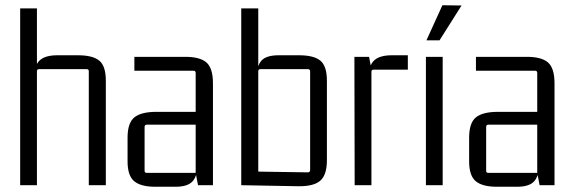

<svg xmlns="http://www.w3.org/2000/svg" viewBox="-20 -707 2187 733"><path d="M199 -496H278Q334 -496 359 -475.5Q384 -455 384 -399V0H319V-435Q319 -443 311 -443H129Q121 -443 121 -435V0H57V-675H121V-443L110 -409Q110 -456 131 -476Q152 -496 199 -496Z M650 6H573Q518 6 492.5 -15Q467 -36 467 -91V-181Q467 -238 493 -259Q519 -280 577 -280H736V-231H540Q532 -231 532 -222V-55Q532 -47 540 -47H727V-428Q727 -437 719 -437H493V-490H682Q741 -491 767 -469.5Q793 -448 793 -389V0H736L727 -47L734 -81Q734 -35 715 -14.5Q696 6 650 6Z M1118 4 901 0V-675H966V-443L960 -409Q960 -456 978.5 -476Q997 -496 1044 -496H1122Q1178 -496 1203 -475.5Q1228 -455 1228 -399V-95Q1228 -39 1202.5 -17Q1177 5 1118 4ZM966 -435V-43L957 -52L1155 -49Q1164 -49 1164 -58V-435Q1164 -443 1155 -443H974Q966 -443 966 -435Z M1476 -496H1537V-441H1406Q1398 -441 1398 -433V0H1334L1333 -490H1389L1398 -443L1387 -409Q1387 -456 1408 -476Q1429 -496 1476 -496Z M1670 0H1606V-490H1670ZM1608 -553H1658L1742 -686L1669 -687Z M1954 6H1877Q1822 6 1796.5 -15Q1771 -36 1771 -91V-181Q1771 -238 1797 -259Q1823 -280 1881 -280H2040V-231H1844Q1836 -231 1836 -222V-55Q1836 -47 1844 -47H2031V-428Q2031 -437 2023 -437H1797V-490H1986Q2045 -491 2071 -469.5Q2097 -448 2097 -389V0H2040L2031 -47L2038 -81Q2038 -35 2019 -14.5Q2000 6 1954 6Z"/></svg>

Font: Gemunu Libre ExtraLight Light
Style: Regular
Weight: 300
Version: Version 1.100